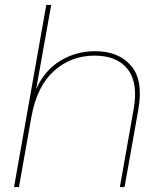

<svg xmlns="http://www.w3.org/2000/svg" viewBox="-20 -760 654 780"><path d="M37 0 168 -740H188L127 -398Q160 -473 224 -512.5Q288 -552 367 -552Q462 -552 512.5 -493Q563 -434 542 -315L486 0H467L523 -317Q542 -423 499 -478.5Q456 -534 364 -534Q268 -534 199 -471.5Q130 -409 108 -287V-288L57 0Z"/></svg>

Font: Poppins Thin
Style: Italic
Weight: 250
Italic angle: -10°
Designer: Ninad Kale (Devanagari), Jonny Pinhorn (Latin)
Foundry: Indian Type Foundry
Version: Version 3.200;PS 1.000;hotconv 16.6.54;makeotf.lib2.5.65590